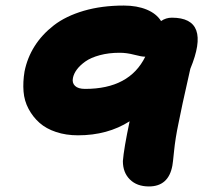

<svg xmlns="http://www.w3.org/2000/svg" viewBox="-20 -690 740 695"><path d="M519 -15.1Q475.6 -15.1 450.2 -40.3Q424.8 -65.4 424.8 -106.9Q428.2 -151.4 449.2 -251Q369.6 -200.2 262.2 -200.2Q218.8 -200.2 182.9 -212.2Q147 -224.1 123 -245.4Q99.1 -266.6 83.5 -295.7Q67.9 -324.7 65.2 -358.9Q62.5 -393.1 68.8 -431.2Q78.6 -480.5 105.2 -522.7Q131.8 -564.9 175 -598.4Q218.3 -631.8 283.2 -650.9Q348.1 -669.9 428.2 -669.9Q475.6 -669.9 511 -655.3Q546.4 -640.6 563 -613.8Q580.6 -626 602.1 -626Q745.6 -626 668.9 -440.9Q634.8 -290.5 626 -243.2Q614.7 -189.5 610.1 -143.3Q605.5 -97.2 604 -90.8Q590.3 -15.1 519 -15.1ZM244.1 -408.2Q240.2 -390.1 251.5 -379.2Q262.7 -368.2 288.1 -368.2Q448.7 -368.2 505.9 -484.9H502.9Q492.7 -484.9 465.6 -491.9Q438.5 -499 413.1 -499Q373.5 -499 341.1 -490.2Q308.6 -481.4 288.8 -467.3Q269 -453.1 258.1 -438.2Q247.1 -423.3 244.1 -408.2Z"/></svg>

Font: Shantell Sans Irregular
Style: Italic
Weight: 800
Italic angle: -11.31°
Designer: Stephen Nixon, Anya Danilova, Shantell Martin
Foundry: Arrow Type
Version: Version 1.006;[9816181b4]